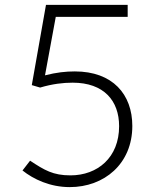

<svg xmlns="http://www.w3.org/2000/svg" viewBox="-20 -749 629 785"><path d="M208 -680H502V-729H168L110 -401L144 -391C195 -406 238 -411 277 -411C405 -411 467 -337 467 -233C467 -105 379 -32 268 -32C197 -32 162 -53 103 -92L72 -52C117 -16 185 16 265 16C406 16 521 -79 521 -234C521 -363 441 -457 286 -457C249 -457 211 -453 164 -441Z"/></svg>

Font: Spoqa Han Sans Neo Light
Style: Regular
Weight: 300
Designer: [Spoqa Han Sans Neo] Dong-huui Kim ___ Younghwa Kang ___ Yujin Lee ___ [Noto Sans] Ryoko NISHIZUKA ____ (kana & ideograp
Foundry: Spoqa (http://www.spoqa-han-sans.com)
Version: Version 1.100;hotconv 1.0.109;makeotfexe 2.5.65596